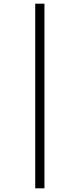

<svg xmlns="http://www.w3.org/2000/svg" viewBox="-20 -782 432 1041"><path d="M171 -762V239H221V-762Z"/></svg>

Font: Noto Sans Khmer UI ExtraCondensed Light
Style: Regular
Weight: 300
Width: 2
Designer: Danh Hong and the Monotype Design Team
Foundry: Monotype Imaging Inc.
Version: Version 2.002